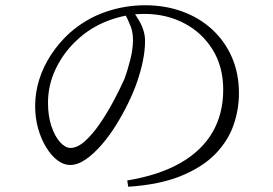

<svg xmlns="http://www.w3.org/2000/svg" viewBox="-20 -711 1040 732"><path d="M465 -23Q586 -43 667.5 -89.5Q749 -136 790 -206.5Q831 -277 831 -369Q831 -457 790.5 -522Q750 -587 682 -622.5Q614 -658 530 -658Q459 -658 389.5 -631Q320 -604 268 -553Q220 -507 191.5 -446.5Q163 -386 163 -319Q163 -269 176 -230Q189 -191 209 -169Q229 -147 249 -147Q275 -147 304 -173Q333 -199 361 -240Q389 -281 413 -326Q437 -371 454 -409Q467 -444 477 -484.5Q487 -525 487 -558Q487 -588 478 -611Q469 -634 455 -661L487 -668Q500 -650 510.5 -632Q521 -614 527 -594.5Q533 -575 533 -555Q533 -520 525 -480Q517 -440 502 -397Q490 -362 469.5 -319.5Q449 -277 423 -235Q397 -193 367 -158.5Q337 -124 306.5 -103Q276 -82 247 -82Q223 -82 199.5 -99.5Q176 -117 156.5 -148.5Q137 -180 125.5 -220.5Q114 -261 114 -307Q114 -358 129.5 -407.5Q145 -457 174.5 -502Q204 -547 244 -584Q306 -639 380.5 -665Q455 -691 533 -691Q609 -691 674 -667.5Q739 -644 787.5 -600Q836 -556 863.5 -494Q891 -432 891 -355Q891 -294 870.5 -234.5Q850 -175 802 -125Q754 -75 672 -41Q590 -7 469 1Z"/></svg>

Font: Noto Serif SC ExtraLight Light
Style: Regular
Weight: 300
Version: Version 2.002-H1;hotconv 1.1.0;makeotfexe 2.6.0